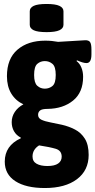

<svg xmlns="http://www.w3.org/2000/svg" viewBox="-20 -736 481 968"><path d="M206 212Q111 212 57.5 177.5Q4 143 4 79Q4 -2 85 -39V-42Q62 -54 50.5 -74.5Q39 -95 39 -120Q39 -148 54.5 -171.5Q70 -195 98 -210Q59 -228 37 -264Q15 -300 15 -352Q15 -440 68 -485.5Q121 -531 208 -531Q225 -531 241 -529.5Q257 -528 273 -525L408 -533Q427 -534 434 -524Q441 -514 441 -486V-462Q441 -418 416 -418Q399 -418 368 -432L366 -428Q382 -416 390.5 -395Q399 -374 399 -349Q399 -270 348.5 -229Q298 -188 220 -187Q192 -187 182 -179Q172 -171 172 -157Q172 -140 189.5 -132Q207 -124 234 -119Q261 -114 292 -107Q327 -99 358 -83Q389 -67 408 -36.5Q427 -6 427 45Q427 123 368 167.5Q309 212 206 212ZM206 -289Q228 -289 244.5 -302.5Q261 -316 261 -358Q261 -400 244.5 -414Q228 -428 206 -428Q184 -428 168 -414Q152 -400 152 -358Q152 -318 168 -303.5Q184 -289 206 -289ZM219 101Q255 101 273 88.5Q291 76 291 54Q291 23 260.5 14Q230 5 177 -3Q144 18 144 53Q144 78 164.5 89.5Q185 101 219 101ZM215 -574Q170 -574 150 -583.5Q130 -593 130 -611V-679Q130 -697 150 -706.5Q170 -716 215 -716Q259 -716 279.5 -706.5Q300 -697 300 -679V-611Q300 -593 279.5 -583.5Q259 -574 215 -574Z"/></svg>

Font: Asap Condensed ExtraBold
Style: Regular
Weight: 800
Width: 3
Designer: Pablo Cosgaya
Foundry: Omnibus-Type
Version: Version 3.001; ttfautohint (v1.8.4.7-5d5b)